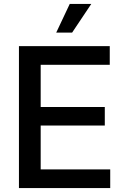

<svg xmlns="http://www.w3.org/2000/svg" viewBox="-20 -964 640 984"><path d="M77.1 0V-727.5H542.5V-631.8H188.5V-415.5H517.1V-320.8H188.5V-95.7H544.9V0ZM268.1 -796.9 337.4 -943.8H447.8L349.6 -796.9Z"/></svg>

Font: Inter 18pt Medium
Style: Regular
Weight: 500
Designer: Rasmus Andersson
Foundry: rsms
Version: Version 4.001;git-66647c0bb